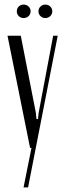

<svg xmlns="http://www.w3.org/2000/svg" viewBox="-20 -653 288 848"><path d="M84 -632.8Q97.2 -632.8 106.2 -624.3Q115.2 -615.7 115.2 -603Q115.2 -590.3 106.2 -581.8Q97.2 -573.2 84 -573.2Q71.8 -573.2 63 -581.8Q54.2 -590.3 54.2 -603Q54.2 -615.7 63 -624.3Q71.8 -632.8 84 -632.8ZM180.2 -632.8Q192.9 -632.8 201.9 -624.3Q210.9 -615.7 210.9 -603Q210.9 -590.3 201.9 -581.8Q192.9 -573.2 180.2 -573.2Q168 -573.2 158.9 -581.8Q149.9 -590.3 149.9 -603Q149.9 -615.7 158.9 -624.3Q168 -632.8 180.2 -632.8ZM13.2 -495.1H71.8L138.2 -155.8L141.1 -127H147.9L150.9 -155.8L214.8 -495.1H234.9L104 174.8H84L119.1 0H112.8Z"/></svg>

Font: Moniqa Narrow Heading
Style: Regular
Weight: 400
Width: 4
Designer: Rajesh Rajput
Foundry: Rajesh Rajput
Version: Version 1.000